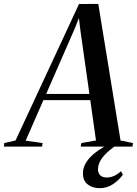

<svg xmlns="http://www.w3.org/2000/svg" viewBox="-92 -768 720 1006"><path d="M-71.5 0 -69.5 -18.5 -10.5 -32 322 -747 423 -747.5 539.5 -32 604.5 -18.5 602.5 0H331L334 -18.5L411 -32L381 -243.5H135.5L42.5 -31L131 -18.5L128.5 0ZM150 -276H376.5L329.5 -606.5L321.5 -673.5L300.5 -620.5ZM430 218Q392.5 218 367.5 198.2Q342.5 178.5 342.5 140Q342.5 117 352.5 96Q362.5 75 380.2 56.2Q398 37.5 421.8 21Q445.5 4.5 472.5 -9.5L501.5 -23L530 -15.5Q494.5 7.5 470.2 30Q446 52.5 433.8 74.5Q421.5 96.5 421.5 118.5Q421.5 139.5 433.5 150.8Q445.5 162 467 162Q486 162 504.5 154.2Q523 146.5 542 129L552 147Q533.5 173.5 501.8 195.8Q470 218 430 218Z"/></svg>

Font: Merriweather 144pt Medium
Style: Italic
Weight: 500
Italic angle: -7.8°
Version: Version 2.101